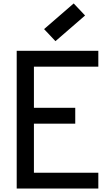

<svg xmlns="http://www.w3.org/2000/svg" viewBox="-20 -1095 640 1115"><path d="M77 0V-800H551V-708H104L177 -781V-396L104 -469H417V-377H104L177 -450V-19L104 -92H551V0ZM302 -856 236 -926 408 -1075 474 -1005Z"/></svg>

Font: Victor Mono
Style: Bold
Weight: 700
Monospace: yes
Designer: Rune Bjørnerås
Version: Version 1.561;gftools[0.9.30]